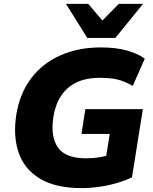

<svg xmlns="http://www.w3.org/2000/svg" viewBox="-20 -961 790 992"><path d="M403 11Q269 11 188 -37Q107 -85 77 -170.5Q47 -256 64 -367Q82 -479 141 -556.5Q200 -634 292 -675Q384 -716 501 -716Q577 -716 634 -700.5Q691 -685 728 -658L666 -517Q624 -541 587.5 -550Q551 -559 495 -559Q391 -559 331 -506.5Q271 -454 256 -357Q240 -256 279 -199.5Q318 -143 425 -143Q463 -143 497.5 -149Q532 -155 571 -167L520 -101L547 -269H401L421 -397H718L662 -45Q625 -27 581 -14.5Q537 -2 491 4.5Q445 11 403 11ZM431 -765 321 -941H436L509 -855L594 -941H719L576 -765Z"/></svg>

Font: Mulish ExtraLight Black
Style: Italic
Weight: 900
Italic angle: -9°
Version: Version 3.603